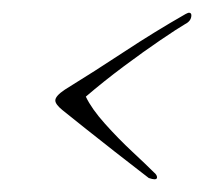

<svg xmlns="http://www.w3.org/2000/svg" viewBox="-20 -318 343 302"><path d="M223 -36Q220 -36 214 -38Q214 -38 198.5 -50Q183 -62 160.5 -79.5Q138 -97 115.5 -115Q93 -133 78 -145Q67 -154 67 -160Q67 -167 82 -177Q129 -206 176 -237Q223 -268 272 -296Q276 -298 277 -298Q281 -298 281 -294Q281 -285 271 -280Q259 -273 232.5 -255Q206 -237 174.5 -213.5Q143 -190 115 -166Q124 -147 145 -123.5Q166 -100 188 -79.5Q210 -59 222 -47Q227 -43 227 -39Q227 -36 223 -36Z"/></svg>

Font: Waterfall
Style: Regular
Weight: 400
Designer: Robert E. Leuschke
Foundry: Robert E. Leuschke
Version: Version 1.010; ttfautohint (v1.8.3)